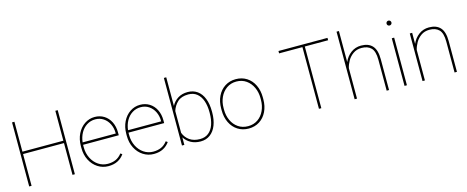

<svg xmlns="http://www.w3.org/2000/svg" viewBox="-39 -1399 5004 2058"><g transform="rotate(-15 2463.0 -370.0)"><path d="M604.5 -710.9V0H578.1V-352.5H124V0H97.7V-710.9H124V-378.9H578.1V-710.9Z M771 -274.4V-252.9Q771 -188 798.1 -133.5Q825.2 -79.1 872.1 -47.6Q918.9 -16.1 976.1 -16.1Q1024.9 -16.1 1063.2 -32.5Q1101.6 -48.8 1132.8 -88.9L1151.4 -75.7Q1123.5 -35.6 1080.1 -12.9Q1036.6 9.8 976.1 9.8Q912.1 9.8 859.1 -24.2Q806.2 -58.1 775.4 -117.9Q744.6 -177.7 744.6 -252.9V-274.4Q744.6 -350.1 774.4 -410.2Q804.2 -470.2 855 -504.2Q905.8 -538.1 966.3 -538.1Q1024.4 -538.1 1070.1 -509.8Q1115.7 -481.4 1141.4 -430.2Q1167 -378.9 1167 -312.5V-281.7H771ZM772.9 -308.1H1140.6V-314.5Q1140.6 -367.7 1118.9 -412.8Q1097.2 -458 1057.4 -484.9Q1017.6 -511.7 966.3 -511.7Q914.6 -511.7 872.6 -485.1Q830.6 -458.5 804.9 -412.1Q779.3 -365.7 772.9 -308.1Z M1274.9 -274.4V-252.9Q1274.9 -188 1302 -133.5Q1329.1 -79.1 1376 -47.6Q1422.9 -16.1 1480 -16.1Q1528.8 -16.1 1567.1 -32.5Q1605.5 -48.8 1636.7 -88.9L1655.3 -75.7Q1627.4 -35.6 1584 -12.9Q1540.5 9.8 1480 9.8Q1416 9.8 1363 -24.2Q1310.1 -58.1 1279.3 -117.9Q1248.5 -177.7 1248.5 -252.9V-274.4Q1248.5 -350.1 1278.3 -410.2Q1308.1 -470.2 1358.9 -504.2Q1409.7 -538.1 1470.2 -538.1Q1528.3 -538.1 1574 -509.8Q1619.6 -481.4 1645.3 -430.2Q1670.9 -378.9 1670.9 -312.5V-281.7H1274.9ZM1276.9 -308.1H1644.5V-314.5Q1644.5 -367.7 1622.8 -412.8Q1601.1 -458 1561.3 -484.9Q1521.5 -511.7 1470.2 -511.7Q1418.5 -511.7 1376.5 -485.1Q1334.5 -458.5 1308.8 -412.1Q1283.2 -365.7 1276.9 -308.1Z M2197.8 -269.5V-259.3Q2197.8 -178.7 2174.1 -117.9Q2150.4 -57.1 2105.7 -23.7Q2061 9.8 1999.5 9.8Q1937.5 9.8 1891.6 -15.6Q1845.7 -41 1819.3 -83.5V0H1793V-750H1819.3V-432.6Q1845.7 -481.9 1891.1 -510Q1936.5 -538.1 1998.5 -538.1Q2060.5 -538.1 2105.5 -505.9Q2150.4 -473.6 2174.1 -413.1Q2197.8 -352.5 2197.8 -269.5ZM2170.4 -269.5Q2170.4 -341.3 2151.4 -395.8Q2132.3 -450.2 2094 -481Q2055.7 -511.7 1999 -511.7Q1921.9 -511.7 1879.6 -472.4Q1837.4 -433.1 1819.3 -376V-133.8Q1838.9 -80.6 1884.3 -48.6Q1929.7 -16.6 2000 -16.6Q2056.2 -16.6 2094.5 -47.4Q2132.8 -78.1 2151.6 -132.8Q2170.4 -187.5 2170.4 -259.3Z M2532.2 -538.1Q2600.6 -538.1 2653.1 -504.6Q2705.6 -471.2 2734.6 -411.1Q2763.7 -351.1 2763.7 -274.4V-253.9Q2763.7 -177.2 2734.6 -117.2Q2705.6 -57.1 2653.3 -23.7Q2601.1 9.8 2533.2 9.8Q2465.3 9.8 2412.6 -23.7Q2359.9 -57.1 2330.6 -117.2Q2301.3 -177.2 2301.3 -253.9V-274.4Q2301.3 -351.1 2330.6 -411.1Q2359.9 -471.2 2412.4 -504.6Q2464.8 -538.1 2532.2 -538.1ZM2533.2 -16.6Q2595.2 -16.6 2641.6 -48.8Q2688 -81.1 2712.6 -135.5Q2737.3 -189.9 2737.3 -253.9V-274.4Q2737.3 -337.4 2712.6 -391.6Q2688 -445.8 2641.4 -478.8Q2594.7 -511.7 2532.2 -511.7Q2470.2 -511.7 2423.6 -478.8Q2377 -445.8 2352.3 -391.6Q2327.6 -337.4 2327.6 -274.4V-253.9Q2327.6 -189.9 2352.3 -135.5Q2377 -81.1 2423.6 -48.8Q2470.2 -16.6 2533.2 -16.6Z M3598.1 -684.6H3339.4V0H3313V-684.6H3054.2V-710.9H3339.4H3598.1Z M4090.8 -341.8V0H4064.5V-341.8Q4064.5 -436.5 4027.3 -474.4Q3990.2 -512.2 3921.4 -512.2Q3867.7 -512.2 3828.9 -484.9Q3790 -457.5 3767.3 -418Q3744.6 -378.4 3735.4 -338.4V0H3709V-750H3735.4V-405.8Q3760.3 -464.4 3809.6 -501.2Q3858.9 -538.1 3922.9 -538.1Q4005.4 -538.1 4048.1 -491.2Q4090.8 -444.3 4090.8 -341.8Z M4303.2 -693.4Q4303.2 -682.1 4295.2 -674.3Q4287.1 -666.5 4275.9 -666.5Q4264.6 -666.5 4256.8 -674.3Q4249 -682.1 4249 -693.4Q4249 -704.6 4256.8 -712.6Q4264.6 -720.7 4275.9 -720.7Q4287.1 -720.7 4295.2 -712.6Q4303.2 -704.6 4303.2 -693.4ZM4262.7 0V-528.3H4289.1V0Z M4844.2 -341.8V0H4817.9V-341.8Q4817.9 -436.5 4780.8 -474.4Q4743.7 -512.2 4674.8 -512.2Q4621.1 -512.2 4582.3 -484.9Q4543.5 -457.5 4520.8 -418Q4498 -378.4 4488.8 -338.4V0H4462.4V-528.3H4488.8V-405.8Q4513.7 -464.4 4563 -501.2Q4612.3 -538.1 4676.3 -538.1Q4758.8 -538.1 4801.5 -491.2Q4844.2 -444.3 4844.2 -341.8Z"/></g></svg>

Font: Heebo Thin
Style: Regular
Weight: 250
Designer: Oded Ezer
Foundry: Meir Sadan
Version: Version 2.001; ttfautohint (v1.5.14-ce02) -l 8 -r 50 -G 200 